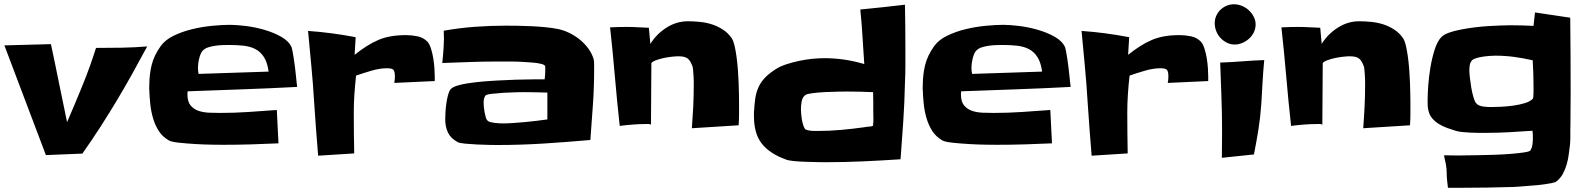

<svg xmlns="http://www.w3.org/2000/svg" viewBox="-35 -767 7393 894"><path d="M650.4 -550.8Q614.3 -483.4 579.1 -420.4Q543.9 -357.4 507.3 -296.4Q470.7 -235.4 431.6 -174.8Q392.6 -114.3 348.6 -51.8L178.7 -44.9L-14.6 -555.7L202.1 -561.5Q221.7 -470.7 239.7 -380.4Q257.8 -290 277.3 -198.2Q314.5 -284.2 349.1 -369.1Q383.8 -454.1 412.1 -543.9Q472.7 -543.9 531.2 -544.9Q589.8 -545.9 650.4 -550.8Z M1348.6 -362.3Q1220.7 -355.5 1093.8 -351.1Q966.8 -346.7 838.9 -341.8Q837.9 -337.9 837.9 -334Q837.9 -330.1 837.9 -326.2Q837.9 -293 853 -275.4Q868.2 -257.8 890.6 -250.5Q913.1 -243.2 940.4 -242.2Q967.8 -241.2 991.2 -241.2Q1056.6 -241.2 1122.1 -245.6Q1187.5 -250 1253.9 -254.9L1261.7 -99.6Q1197.3 -96.7 1133.3 -94.7Q1069.3 -92.8 1004.9 -92.8Q991.2 -92.8 954.6 -93.3Q918 -93.8 876.5 -96.2Q835 -98.6 798.8 -102.5Q762.7 -106.4 751 -113.3Q720.7 -130.9 703.6 -158.2Q686.5 -185.5 677.2 -217.8Q668 -250 664.6 -283.7Q661.1 -317.4 660.2 -348.6Q659.2 -353.5 659.7 -358.9Q660.2 -364.3 660.2 -369.1Q660.2 -420.9 671.4 -465.3Q682.6 -509.8 712.9 -551.8Q733.4 -581.1 773.4 -600.6Q813.5 -620.1 860.4 -631.3Q907.2 -642.6 954.1 -647Q1001 -651.4 1035.2 -651.4Q1065.4 -651.4 1109.4 -646Q1153.3 -640.6 1196.8 -627.9Q1240.2 -615.2 1275.4 -595.2Q1310.5 -575.2 1323.2 -545.9Q1325.2 -540 1327.6 -525.9Q1330.1 -511.7 1333 -493.7Q1335.9 -475.6 1338.4 -455.1Q1340.8 -434.6 1342.8 -416Q1344.7 -397.5 1346.2 -382.8Q1347.7 -368.2 1348.6 -362.3ZM1215.8 -433.6Q1210 -476.6 1193.8 -501.5Q1177.7 -526.4 1153.8 -538.6Q1129.9 -550.8 1099.1 -554.2Q1068.4 -557.6 1033.2 -557.6Q1021.5 -557.6 1003.9 -557.1Q986.3 -556.6 968.8 -554.2Q951.2 -551.8 935.5 -546.9Q919.9 -542 911.1 -533.2Q904.3 -527.3 899.9 -517.1Q895.5 -506.8 892.6 -495.1Q889.6 -483.4 888.2 -472.2Q886.7 -460.9 886.7 -453.1Q886.7 -437.5 889.6 -422.9Z M1989.3 -412.1V-389.6L1800.8 -380.9Q1803.7 -393.6 1803.7 -410.2Q1803.7 -434.6 1796.9 -441.9Q1790 -449.2 1766.6 -449.2Q1733.4 -449.2 1693.4 -437.5Q1653.3 -425.8 1623 -415Q1618.2 -372.1 1615.2 -329.1Q1612.3 -286.1 1612.3 -243.2Q1612.3 -195.3 1612.8 -147.9Q1613.3 -100.6 1614.3 -52.7L1446.3 -42Q1441.4 -104.5 1436.5 -166.5Q1431.6 -228.5 1427.7 -291Q1422.9 -374 1415 -456.5Q1407.2 -539.1 1399.4 -623Q1455.1 -619.1 1510.3 -611.8Q1565.4 -604.5 1621.1 -593.8L1616.2 -511.7Q1645.5 -535.2 1672.4 -552.2Q1699.2 -569.3 1727.1 -581.1Q1754.9 -592.8 1786.1 -598.1Q1817.4 -603.5 1855.5 -603.5Q1880.9 -603.5 1908.2 -598.1Q1935.5 -592.8 1955.1 -573.2Q1964.8 -562.5 1971.7 -541Q1978.5 -519.5 1982.4 -495.6Q1986.3 -471.7 1987.8 -448.7Q1989.3 -425.8 1989.3 -412.1Z M2731.4 -440.4Q2731.4 -358.4 2725.6 -277.3Q2719.7 -196.3 2713.9 -115.2Q2604.5 -105.5 2496.1 -98.6Q2387.7 -91.8 2278.3 -91.8Q2268.6 -91.8 2242.2 -92.3Q2215.8 -92.8 2186.5 -94.2Q2157.2 -95.7 2130.9 -98.1Q2104.5 -100.6 2095.7 -105.5Q2063.5 -123 2050.8 -149.9Q2038.1 -176.8 2038.1 -210.9Q2038.1 -222.7 2039.1 -242.2Q2040 -261.7 2043 -283.2Q2045.9 -304.7 2050.8 -323.2Q2055.7 -341.8 2062.5 -350.6Q2071.3 -362.3 2102.5 -370.6Q2133.8 -378.9 2177.2 -383.8Q2220.7 -388.7 2271 -391.6Q2321.3 -394.5 2367.2 -396Q2413.1 -397.5 2449.2 -397.5Q2485.4 -397.5 2501 -397.5Q2503.9 -418.9 2503.9 -439.5Q2503.9 -441.4 2503.9 -449.7Q2503.9 -458 2502.9 -460Q2500 -465.8 2484.4 -469.7Q2468.8 -473.6 2445.8 -475.6Q2422.9 -477.5 2396 -479Q2369.1 -480.5 2343.8 -480.5Q2318.4 -480.5 2298.8 -480.5Q2279.3 -480.5 2270.5 -480.5Q2209 -480.5 2147.5 -478Q2085.9 -475.6 2024.4 -473.6Q2028.3 -510.7 2030.8 -548.8Q2033.2 -586.9 2031.2 -624Q2102.5 -636.7 2174.3 -642.1Q2246.1 -647.5 2319.3 -647.5Q2345.7 -647.5 2377 -647Q2408.2 -646.5 2439.5 -645Q2470.7 -643.6 2501.5 -640.6Q2532.2 -637.7 2558.6 -632.8Q2585.9 -627.9 2612.8 -615.2Q2639.6 -602.5 2663.1 -584Q2686.5 -565.4 2704.1 -541.5Q2721.7 -517.6 2729.5 -490.2Q2730.5 -487.3 2731 -480.5Q2731.4 -473.6 2731.4 -465.3Q2731.4 -457 2731.4 -450.2Q2731.4 -443.4 2731.4 -440.4ZM2513.7 -210.9V-335.9Q2485.4 -336.9 2457 -337.4Q2428.7 -337.9 2400.4 -337.9Q2394.5 -337.9 2367.7 -337.4Q2340.8 -336.9 2310.1 -335Q2279.3 -333 2253.9 -330.1Q2228.5 -327.1 2224.6 -321.3Q2219.7 -313.5 2218.3 -305.2Q2216.8 -296.9 2216.8 -288.1Q2216.8 -281.2 2217.8 -269.5Q2218.8 -257.8 2221.2 -245.1Q2223.6 -232.4 2226.6 -221.7Q2229.5 -210.9 2234.4 -206.1Q2238.3 -201.2 2247.6 -198.7Q2256.8 -196.3 2267.6 -194.8Q2278.3 -193.4 2289.1 -192.9Q2299.8 -192.4 2305.7 -192.4Q2329.1 -192.4 2356 -194.3Q2382.8 -196.3 2410.6 -198.7Q2438.5 -201.2 2464.8 -204.6Q2491.2 -208 2513.7 -210.9Z M3406.2 -290Q3406.2 -263.7 3406.2 -236.8Q3406.2 -210 3404.3 -183.6L3186.5 -169.9Q3190.4 -220.7 3192.9 -270.5Q3195.3 -320.3 3195.3 -372.1Q3195.3 -377 3195.3 -388.7Q3195.3 -400.4 3194.3 -413.6Q3193.4 -426.8 3192.4 -438.5Q3191.4 -450.2 3190.4 -455.1Q3185.5 -468.8 3180.2 -478.5Q3174.8 -488.3 3167.5 -494.1Q3160.2 -500 3149.4 -502.4Q3138.7 -504.9 3123 -504.9Q3111.3 -504.9 3093.3 -502.9Q3075.2 -501 3056.6 -497.1Q3038.1 -493.2 3021.5 -487.3Q3004.9 -481.4 2998 -473.6L2996.1 -185.5Q2994.1 -189.5 2984.9 -189.5Q2975.6 -189.5 2971.7 -189.5Q2942.4 -189.5 2911.1 -187Q2879.9 -184.6 2850.6 -180.7Q2837.9 -295.9 2828.1 -410.2Q2818.4 -524.4 2805.7 -639.6Q2825.2 -640.6 2844.7 -641.1Q2864.3 -641.6 2883.8 -641.6Q2909.2 -641.6 2935.1 -640.1Q2960.9 -638.7 2986.3 -637.7L2993.2 -562.5Q3020.5 -607.4 3067.4 -637.7Q3114.3 -668 3168 -668Q3195.3 -668 3224.6 -665Q3253.9 -662.1 3280.8 -653.3Q3307.6 -644.5 3331.5 -628.9Q3355.5 -613.3 3372.1 -588.9Q3379.9 -577.1 3385.3 -554.2Q3390.6 -531.2 3394.5 -502.4Q3398.4 -473.6 3400.9 -441.4Q3403.3 -409.2 3404.3 -379.9Q3405.3 -350.6 3405.8 -326.7Q3406.2 -302.7 3406.2 -290Z M4180.7 -543Q4180.7 -502 4180.7 -461.9Q4180.7 -421.9 4178.7 -380.9Q4176.8 -291 4170.9 -202.6Q4165 -114.3 4158.2 -25.4Q4069.3 -19.5 3982.4 -15.6Q3895.5 -11.7 3806.6 -11.7Q3794.9 -11.7 3769.5 -12.2Q3744.1 -12.7 3715.3 -13.7Q3686.5 -14.6 3661.1 -17.1Q3635.7 -19.5 3624 -24.4Q3548.8 -51.8 3512.2 -98.1Q3475.6 -144.5 3475.6 -226.6V-242.2Q3477.5 -278.3 3481.4 -306.6Q3485.4 -335 3495.6 -358.4Q3505.9 -381.8 3523.9 -401.9Q3542 -421.9 3573.2 -442.4Q3594.7 -457 3624 -466.8Q3653.3 -476.6 3685.1 -483.4Q3716.8 -490.2 3747.6 -493.2Q3778.3 -496.1 3803.7 -496.1Q3850.6 -496.1 3897 -489.3Q3943.4 -482.4 3989.3 -468.8Q3984.4 -533.2 3981 -596.2Q3977.5 -659.2 3970.7 -722.7Q4023.4 -727.5 4075.2 -733.4Q4127 -739.3 4178.7 -745.1Q4179.7 -694.3 4180.2 -644Q4180.7 -593.8 4180.7 -543ZM4031.2 -248Q4031.2 -270.5 4031.2 -293Q4031.2 -315.4 4030.3 -337.9Q3968.8 -340.8 3907.2 -340.8Q3898.4 -340.8 3870.1 -340.3Q3841.8 -339.8 3810.1 -338.4Q3778.3 -336.9 3751 -333.5Q3723.6 -330.1 3715.8 -325.2Q3701.2 -314.5 3697.8 -294.9Q3694.3 -275.4 3694.3 -258.8Q3694.3 -251 3695.3 -237.8Q3696.3 -224.6 3698.7 -210.4Q3701.2 -196.3 3705.1 -184.1Q3709 -171.9 3713.9 -166Q3716.8 -163.1 3724.1 -161.1Q3731.4 -159.2 3740.2 -158.2Q3749 -157.2 3757.3 -157.2Q3765.6 -157.2 3770.5 -157.2Q3826.2 -157.2 3880.9 -162.1Q3935.5 -167 3991.2 -174.8Q3999 -176.8 4009.8 -177.2Q4020.5 -177.7 4029.3 -180.7V-182.6Q4029.3 -183.6 4030.3 -184.6Q4032.2 -200.2 4031.7 -215.8Q4031.2 -231.4 4031.2 -248Z M4950.2 -362.3Q4822.3 -355.5 4695.3 -351.1Q4568.4 -346.7 4440.4 -341.8Q4439.5 -337.9 4439.5 -334Q4439.5 -330.1 4439.5 -326.2Q4439.5 -293 4454.6 -275.4Q4469.7 -257.8 4492.2 -250.5Q4514.6 -243.2 4542 -242.2Q4569.3 -241.2 4592.8 -241.2Q4658.2 -241.2 4723.6 -245.6Q4789.1 -250 4855.5 -254.9L4863.3 -99.6Q4798.8 -96.7 4734.9 -94.7Q4670.9 -92.8 4606.4 -92.8Q4592.8 -92.8 4556.2 -93.3Q4519.5 -93.8 4478 -96.2Q4436.5 -98.6 4400.4 -102.5Q4364.3 -106.4 4352.5 -113.3Q4322.3 -130.9 4305.2 -158.2Q4288.1 -185.5 4278.8 -217.8Q4269.5 -250 4266.1 -283.7Q4262.7 -317.4 4261.7 -348.6Q4260.7 -353.5 4261.2 -358.9Q4261.7 -364.3 4261.7 -369.1Q4261.7 -420.9 4272.9 -465.3Q4284.2 -509.8 4314.5 -551.8Q4335 -581.1 4375 -600.6Q4415 -620.1 4461.9 -631.3Q4508.8 -642.6 4555.7 -647Q4602.5 -651.4 4636.7 -651.4Q4667 -651.4 4710.9 -646Q4754.9 -640.6 4798.3 -627.9Q4841.8 -615.2 4877 -595.2Q4912.1 -575.2 4924.8 -545.9Q4926.8 -540 4929.2 -525.9Q4931.6 -511.7 4934.6 -493.7Q4937.5 -475.6 4939.9 -455.1Q4942.4 -434.6 4944.3 -416Q4946.3 -397.5 4947.8 -382.8Q4949.2 -368.2 4950.2 -362.3ZM4817.4 -433.6Q4811.5 -476.6 4795.4 -501.5Q4779.3 -526.4 4755.4 -538.6Q4731.4 -550.8 4700.7 -554.2Q4669.9 -557.6 4634.8 -557.6Q4623 -557.6 4605.5 -557.1Q4587.9 -556.6 4570.3 -554.2Q4552.7 -551.8 4537.1 -546.9Q4521.5 -542 4512.7 -533.2Q4505.9 -527.3 4501.5 -517.1Q4497.1 -506.8 4494.1 -495.1Q4491.2 -483.4 4489.7 -472.2Q4488.3 -460.9 4488.3 -453.1Q4488.3 -437.5 4491.2 -422.9Z M5590.8 -412.1V-389.6L5402.3 -380.9Q5405.3 -393.6 5405.3 -410.2Q5405.3 -434.6 5398.4 -441.9Q5391.6 -449.2 5368.2 -449.2Q5335 -449.2 5294.9 -437.5Q5254.9 -425.8 5224.6 -415Q5219.7 -372.1 5216.8 -329.1Q5213.9 -286.1 5213.9 -243.2Q5213.9 -195.3 5214.4 -147.9Q5214.8 -100.6 5215.8 -52.7L5047.9 -42Q5043 -104.5 5038.1 -166.5Q5033.2 -228.5 5029.3 -291Q5024.4 -374 5016.6 -456.5Q5008.8 -539.1 5001 -623Q5056.6 -619.1 5111.8 -611.8Q5167 -604.5 5222.7 -593.8L5217.8 -511.7Q5247.1 -535.2 5273.9 -552.2Q5300.8 -569.3 5328.6 -581.1Q5356.4 -592.8 5387.7 -598.1Q5418.9 -603.5 5457 -603.5Q5482.4 -603.5 5509.8 -598.1Q5537.1 -592.8 5556.6 -573.2Q5566.4 -562.5 5573.2 -541Q5580.1 -519.5 5584 -495.6Q5587.9 -471.7 5589.4 -448.7Q5590.8 -425.8 5590.8 -412.1Z M5811.5 -653.3Q5811.5 -633.8 5803.2 -616.7Q5794.9 -599.6 5780.8 -586.9Q5766.6 -574.2 5749 -566.9Q5731.4 -559.6 5713.9 -559.6Q5694.3 -559.6 5677.2 -568.4Q5660.2 -577.1 5647.5 -590.8Q5634.8 -604.5 5627.9 -622.6Q5621.1 -640.6 5621.1 -659.2Q5621.1 -677.7 5628.4 -693.8Q5635.7 -710 5647.9 -721.7Q5660.2 -733.4 5676.3 -740.2Q5692.4 -747.1 5710.9 -747.1Q5729.5 -747.1 5747.6 -739.7Q5765.6 -732.4 5779.8 -719.2Q5793.9 -706.1 5802.7 -689Q5811.5 -671.9 5811.5 -653.3ZM5851.6 -487.3Q5846.7 -435.5 5843.8 -384.8Q5840.8 -334 5837.9 -283.2Q5834 -223.6 5824.7 -165Q5815.4 -106.4 5803.7 -47.9L5654.3 -32.2Q5654.3 -63.5 5654.8 -93.8Q5655.3 -124 5655.3 -155.3Q5655.3 -235.4 5652.3 -315.4Q5649.4 -395.5 5646.5 -475.6Q5698.2 -477.5 5748.5 -481.4Q5798.8 -485.4 5851.6 -487.3Z M6532.2 -290Q6532.2 -263.7 6532.2 -236.8Q6532.2 -210 6530.3 -183.6L6312.5 -169.9Q6316.4 -220.7 6318.8 -270.5Q6321.3 -320.3 6321.3 -372.1Q6321.3 -377 6321.3 -388.7Q6321.3 -400.4 6320.3 -413.6Q6319.3 -426.8 6318.4 -438.5Q6317.4 -450.2 6316.4 -455.1Q6311.5 -468.8 6306.2 -478.5Q6300.8 -488.3 6293.5 -494.1Q6286.1 -500 6275.4 -502.4Q6264.6 -504.9 6249 -504.9Q6237.3 -504.9 6219.2 -502.9Q6201.2 -501 6182.6 -497.1Q6164.1 -493.2 6147.5 -487.3Q6130.9 -481.4 6124 -473.6L6122.1 -185.5Q6120.1 -189.5 6110.8 -189.5Q6101.6 -189.5 6097.7 -189.5Q6068.4 -189.5 6037.1 -187Q6005.9 -184.6 5976.6 -180.7Q5963.9 -295.9 5954.1 -410.2Q5944.3 -524.4 5931.6 -639.6Q5951.2 -640.6 5970.7 -641.1Q5990.2 -641.6 6009.8 -641.6Q6035.2 -641.6 6061 -640.1Q6086.9 -638.7 6112.3 -637.7L6119.1 -562.5Q6146.5 -607.4 6193.4 -637.7Q6240.2 -668 6293.9 -668Q6321.3 -668 6350.6 -665Q6379.9 -662.1 6406.7 -653.3Q6433.6 -644.5 6457.5 -628.9Q6481.4 -613.3 6498 -588.9Q6505.9 -577.1 6511.2 -554.2Q6516.6 -531.2 6520.5 -502.4Q6524.4 -473.6 6526.9 -441.4Q6529.3 -409.2 6530.3 -379.9Q6531.2 -350.6 6531.7 -326.7Q6532.2 -302.7 6532.2 -290Z M7278.3 -345.7Q7278.3 -304.7 7277.8 -264.2Q7277.3 -223.6 7277.3 -182.6Q7276.4 -161.1 7276.9 -138.7Q7277.3 -116.2 7275.4 -93.8Q7272.5 -72.3 7269.5 -48.3Q7266.6 -24.4 7259.8 -1Q7252.9 22.5 7241.7 43Q7230.5 63.5 7211.9 78.1Q7207 82 7192.4 85Q7177.7 87.9 7158.2 90.8Q7138.7 93.8 7116.2 95.7Q7093.8 97.7 7073.2 99.1Q7052.7 100.6 7036.1 102.1Q7019.5 103.5 7012.7 103.5Q6951.2 105.5 6891.1 106.4Q6831.1 107.4 6769.5 107.4H6707Q6705.1 90.8 6703.1 73.2Q6701.2 55.7 6701.2 38.1Q6701.2 18.6 6697.3 -2.4Q6693.4 -23.4 6688.5 -43.9L6752.9 -43Q6758.8 -43 6785.6 -43.5Q6812.5 -43.9 6848.6 -44.4Q6884.8 -44.9 6926.3 -46.4Q6967.8 -47.9 7002.9 -50.8Q7038.1 -53.7 7063 -57.6Q7087.9 -61.5 7090.8 -66.4Q7098.6 -79.1 7100.6 -95.2Q7102.5 -111.3 7102.5 -126Q7102.5 -133.8 7102.1 -142.1Q7101.6 -150.4 7100.6 -158.2Q7045.9 -154.3 6992.2 -151.4Q6938.5 -148.4 6882.8 -148.4Q6870.1 -148.4 6851.1 -148.4Q6832 -148.4 6812 -149.4Q6792 -150.4 6772.9 -152.3Q6753.9 -154.3 6742.2 -158.2Q6722.7 -164.1 6702.6 -171.4Q6682.6 -178.7 6665 -189.5Q6647.5 -200.2 6634.3 -215.3Q6621.1 -230.5 6616.2 -252Q6613.3 -262.7 6612.8 -275.4Q6612.3 -288.1 6612.3 -298.8Q6612.3 -326.2 6615.2 -368.2Q6618.2 -410.2 6625.5 -453.6Q6632.8 -497.1 6645 -535.6Q6657.2 -574.2 6675.8 -593.8Q6686.5 -605.5 6710.4 -614.3Q6734.4 -623 6764.6 -628.9Q6794.9 -634.8 6828.6 -639.2Q6862.3 -643.6 6894.5 -645.5Q6926.8 -647.5 6953.6 -648.4Q6980.5 -649.4 6996.1 -649.4Q7050.8 -649.4 7105.5 -646.5L7112.3 -709L7276.4 -684.6Q7277.3 -599.6 7277.8 -515.6Q7278.3 -431.6 7278.3 -345.7ZM7105.5 -364.3Q7105.5 -395.5 7104.5 -425.3Q7103.5 -455.1 7101.6 -486.3Q7058.6 -496.1 7015.6 -502Q6972.7 -507.8 6927.7 -507.8Q6919.9 -507.8 6904.3 -506.8Q6888.7 -505.9 6871.6 -503.4Q6854.5 -501 6839.8 -496.6Q6825.2 -492.2 6819.3 -486.3Q6810.5 -476.6 6808.6 -463.9Q6806.6 -451.2 6806.6 -438.5Q6806.6 -427.7 6809.1 -405.8Q6811.5 -383.8 6815.4 -360.4Q6819.3 -336.9 6825.2 -316.4Q6831.1 -295.9 6836.9 -288.1Q6842.8 -280.3 6851.6 -276.4Q6860.4 -272.5 6870.6 -271Q6880.9 -269.5 6891.1 -269Q6901.4 -268.6 6909.2 -268.6Q6928.7 -268.6 6956.5 -270Q6984.4 -271.5 7012.2 -275.4Q7040 -279.3 7064.5 -286.6Q7088.9 -293.9 7101.6 -306.6Q7103.5 -307.6 7104.5 -316.4Q7105.5 -325.2 7105.5 -335Q7105.5 -344.7 7105.5 -353.5Q7105.5 -362.3 7105.5 -364.3Z"/></svg>

Font: Slackey
Style: Regular
Weight: 400
Designer: Squid
Foundry: Font Diner, Inc DBA Sideshow
Version: Version 1.001